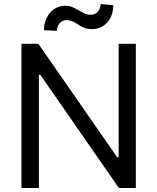

<svg xmlns="http://www.w3.org/2000/svg" viewBox="-20 -948 793 968"><path d="M664.8 0H579.5L183.2 -571H176.1V0H88.1V-727.3H173.3L571 -154.8H578.1V-727.3H664.8ZM201.7 -795.5Q201.7 -822.8 210 -845.3Q218.4 -867.9 232.8 -884.4Q247.2 -900.9 267 -910Q286.9 -919 309.7 -919Q329.9 -919 345.5 -911.9Q361.2 -904.8 375.5 -896.3Q389.9 -887.8 404.8 -880.7Q419.7 -873.6 438.9 -873.6Q449.2 -873.6 457.9 -877.8Q466.6 -882.1 473.2 -889.4Q479.8 -896.7 483.5 -906.6Q487.2 -916.5 487.2 -927.6L551.1 -921.9Q551.1 -894.2 542.8 -871.8Q534.4 -849.4 520.1 -833.8Q505.7 -818.2 486 -809.7Q466.3 -801.1 443.2 -801.1Q426.8 -801.1 414.6 -804.5Q402.3 -807.9 392.6 -812.9Q382.8 -817.8 374.3 -823.9Q365.8 -829.9 356.9 -834.9Q348 -839.8 337.7 -843.2Q327.4 -846.6 313.9 -846.6Q304 -846.6 295.3 -842.3Q286.6 -838.1 280.4 -830.8Q274.1 -823.5 270.6 -813.7Q267 -804 267 -792.6Z"/></svg>

Font: Fast_Sans
Style: Regular
Weight: 400
Designer: Rasmus Andersson
Foundry: rsms
Version: Version 3.018;git-588b23468